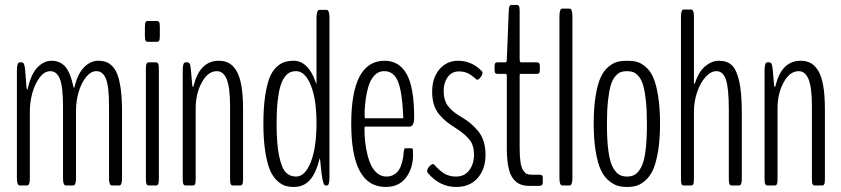

<svg xmlns="http://www.w3.org/2000/svg" viewBox="-20 -740 3354 766"><path d="M59.1 0Q47.4 0 47.4 -27.8V-457.5Q47.4 -491.2 58.1 -491.2H65.4Q71.8 -491.2 75 -485.8Q78.1 -480.5 80.1 -463.9L85.9 -389.2Q86.9 -382.8 88.9 -382.8Q90.3 -382.8 91.3 -389.6Q105 -446.8 130.4 -472.2Q155.8 -497.6 186 -497.6Q219.2 -497.6 240 -474.4Q260.7 -451.2 273.4 -392.1Q274.4 -389.2 274.9 -389.2Q276.4 -389.2 276.9 -392.1Q290 -446.8 315.9 -472.2Q341.8 -497.6 371.1 -497.6Q389.6 -497.6 403.3 -492.7Q417 -487.8 429.4 -474.6Q441.9 -461.4 449.7 -439.2Q457.5 -417 462.2 -381.1Q466.8 -345.2 466.8 -295.9V-27.8Q466.8 0 455.6 0H426.8Q415 0 415 -27.8V-316.9Q415 -394.5 402.8 -425.3Q390.6 -456.1 364.7 -456.1Q342.8 -456.1 323.7 -432.9Q304.7 -409.7 293.9 -373.5Q283.2 -337.4 283.2 -298.3V-27.8Q283.2 0 271.5 0H243.2Q231.4 0 231.4 -27.8V-314.9Q231.4 -393.6 219 -424.8Q206.5 -456.1 180.7 -456.1Q157.2 -456.1 138.2 -430.7Q119.1 -405.3 109.1 -369.1Q99.1 -333 99.1 -296.9V-27.8Q99.1 0 87.4 0Z M569.3 -573.2Q563.5 -573.2 560.8 -577.9Q558.1 -582.5 558.1 -597.2V-632.3Q558.1 -647 560.8 -651.6Q563.5 -656.2 569.3 -656.2H606.4Q612.3 -656.2 615 -651.6Q617.7 -647 617.7 -632.3V-597.2Q617.7 -582.5 615 -577.9Q612.3 -573.2 606.4 -573.2ZM573.2 0Q567.4 0 564.7 -5.4Q562 -10.7 562 -25.9V-465.3Q562 -480.5 564.7 -485.8Q567.4 -491.2 573.2 -491.2H602.5Q608.4 -491.2 611.1 -485.8Q613.8 -480.5 613.8 -465.3V-25.9Q613.8 -10.7 611.1 -5.4Q608.4 0 602.5 0Z M720.7 0Q714.8 0 711.9 -5.1Q709 -10.3 709 -24.9V-459.5Q709 -491.2 719.7 -491.2H726.6Q732.9 -491.2 736.1 -486.8Q739.3 -482.4 741.2 -465.8L747.1 -398.9Q748.5 -393.1 750.5 -393.1Q752 -393.1 752.9 -399.4Q777.8 -497.6 853 -497.6Q876 -497.6 892.8 -488.5Q909.7 -479.5 922.9 -458.3Q936 -437 942.9 -398.7Q949.7 -360.4 949.7 -305.2V-24.9Q949.7 -10.3 947 -5.1Q944.3 0 938.5 0H909.2Q903.3 0 900.6 -5.1Q897.9 -10.3 897.9 -24.9V-314.9Q897.9 -390.1 884.8 -423.1Q871.6 -456.1 845.2 -456.1Q809.6 -456.1 785.2 -411.4Q760.7 -366.7 760.7 -307.1V-24.9Q760.7 -10.3 758.1 -5.1Q755.4 0 749.5 0Z M1255.9 -109.4Q1240.7 -48.3 1215.8 -21.2Q1190.9 5.9 1152.8 5.9Q1133.8 5.9 1118.2 1.2Q1102.5 -3.4 1085.4 -19.3Q1068.4 -35.2 1057.1 -61.5Q1045.9 -87.9 1038.3 -135Q1030.8 -182.1 1030.8 -246.1Q1030.8 -309.1 1037.6 -355.2Q1044.4 -401.4 1054.9 -428.5Q1065.4 -455.6 1082 -471.4Q1098.6 -487.3 1115 -492.4Q1131.3 -497.6 1152.3 -497.6Q1180.2 -497.6 1202.6 -475.8Q1225.1 -454.1 1239.7 -411.1Q1239.7 -410.6 1240.7 -408.4Q1241.7 -406.2 1242.2 -405.3Q1242.7 -405.3 1242.7 -411.6V-668.9Q1242.7 -700.7 1254.9 -700.7H1282.7Q1294.4 -700.7 1294.4 -668.9V-32.7Q1294.4 0 1284.7 0H1278.8Q1271.5 0 1266.8 -23.7Q1262.2 -47.4 1259.8 -76.4Q1257.3 -105.5 1255.9 -109.4ZM1242.7 -247.1Q1242.7 -345.2 1219.7 -400.6Q1196.8 -456.1 1161.6 -456.1Q1147.5 -456.1 1136.7 -451.2Q1126 -446.3 1115.7 -432.6Q1105.5 -418.9 1098.6 -396.2Q1091.8 -373.5 1087.6 -335.9Q1083.5 -298.3 1083.5 -247.6Q1083.5 -166 1093.5 -117.9Q1103.5 -69.8 1119.9 -52.7Q1136.2 -35.6 1161.1 -35.6Q1197.3 -35.6 1220 -93.5Q1242.7 -151.4 1242.7 -247.1Z M1518.6 5.9Q1381.3 5.9 1381.3 -246.1Q1381.3 -497.6 1514.2 -497.6Q1572.8 -497.6 1602.5 -444.3Q1632.3 -391.1 1632.3 -271.5Q1632.3 -234.9 1613.8 -234.9H1437Q1434.1 -234.9 1434.1 -227.5Q1434.1 -200.2 1436.8 -174.8Q1439.5 -149.4 1445.8 -123.5Q1452.1 -97.7 1461.7 -78.6Q1471.2 -59.6 1486.6 -47.6Q1502 -35.6 1521.5 -35.6Q1538.6 -35.6 1551.3 -43.2Q1564 -50.8 1570.8 -60.8Q1577.6 -70.8 1582.3 -86.7Q1586.9 -102.5 1588.6 -113.5Q1590.3 -124.5 1591.3 -139.2Q1593.3 -148.4 1595.7 -148.4H1621.1Q1627 -148.4 1627.4 -142.1V-133.8Q1627.9 -125 1627.9 -123Q1627.9 -68.8 1599.9 -31.5Q1571.8 5.9 1518.6 5.9ZM1436 -268.1Q1436 -268.1 1588.4 -268.1Q1588.9 -268.1 1588.9 -272.5Q1585 -370.6 1568.4 -413.3Q1551.8 -456.1 1513.2 -456.1Q1498.5 -456.1 1486.8 -449.5Q1475.1 -442.9 1463.9 -426.3Q1452.6 -409.7 1445.1 -377Q1437.5 -344.2 1434.6 -296.9Q1434.6 -268.1 1436 -268.1Z M1917 -123Q1917 -65.4 1885.7 -29.8Q1854.5 5.9 1799.8 5.9Q1734.4 5.9 1687 -49.8Q1684.1 -53.7 1684.1 -57.6Q1684.1 -66.4 1692.9 -75.9Q1701.7 -85.4 1708 -85.4Q1710 -85.4 1711.4 -84Q1733.9 -58.6 1753.4 -47.1Q1772.9 -35.6 1799.3 -35.6Q1833.5 -35.6 1852.3 -61Q1871.1 -86.4 1871.1 -123.5Q1871.1 -160.2 1853.3 -182.6Q1835.4 -205.1 1798.8 -228.5Q1775.9 -243.2 1762.2 -253.9Q1748.5 -264.6 1733.4 -282.2Q1718.3 -299.8 1711.2 -322.5Q1704.1 -345.2 1704.1 -374.5Q1704.1 -428.7 1732.9 -463.1Q1761.7 -497.6 1808.1 -497.6Q1861.8 -497.6 1902.3 -456.1Q1904.8 -453.6 1904.8 -449.7Q1904.8 -441.4 1897.2 -431.6Q1889.6 -421.9 1883.8 -421.9Q1881.8 -421.9 1880.9 -422.9Q1862.8 -439.5 1847.4 -447.3Q1832 -455.1 1811 -455.1Q1782.2 -455.1 1766.1 -432.4Q1750 -409.7 1750 -377.4Q1750 -342.3 1765.1 -320.1Q1780.3 -297.9 1814 -277.3Q1837.9 -263.2 1853.3 -251Q1868.7 -238.8 1884.8 -220.5Q1900.9 -202.1 1908.9 -177.7Q1917 -153.3 1917 -123Z M2090.3 1.5Q2069.3 1.5 2054 -5.4Q2038.6 -12.2 2026.4 -28.3Q2014.2 -44.4 2008.1 -74.7Q2002 -105 2002 -148.9V-437Q2002 -445.3 1997.1 -445.3H1964.8Q1958.5 -445.3 1955.8 -448.5Q1953.1 -451.7 1953.1 -463.4V-472.7Q1953.1 -484.4 1955.8 -487.8Q1958.5 -491.2 1964.8 -491.2H1997.1Q2002 -491.2 2002 -504.4L2009.8 -696.3Q2010.3 -710.9 2012.7 -715.6Q2015.1 -720.2 2021 -720.2H2042Q2047.9 -720.2 2050.5 -715.6Q2053.2 -710.9 2053.2 -696.3V-504.4Q2053.2 -491.2 2058.6 -491.2H2122.1Q2128.4 -491.2 2131.1 -487.8Q2133.8 -484.4 2133.8 -472.7V-463.4Q2133.8 -451.7 2131.1 -448.5Q2128.4 -445.3 2122.1 -445.3H2058.6Q2055.2 -445.3 2054.2 -443.8Q2053.2 -442.4 2053.2 -437V-149.9Q2053.2 -115.2 2056.6 -93Q2060.1 -70.8 2067.1 -60.3Q2074.2 -49.8 2081.5 -46.4Q2088.9 -43 2099.6 -43H2131.8Q2145.5 -43 2145.5 -32.7V-11.7Q2145.5 1.5 2131.8 1.5Z M2223.1 0Q2211.9 0 2211.9 -30.8V-673.8Q2211.9 -705.6 2223.1 -705.6H2252.4Q2263.7 -705.6 2263.7 -673.8V-30.8Q2263.7 0 2252.4 0Z M2561 -246.1Q2561 -300.8 2556.6 -340.1Q2552.2 -379.4 2545.4 -401.6Q2538.6 -423.8 2527.3 -436.3Q2516.1 -448.7 2505.9 -452.4Q2495.6 -456.1 2481.4 -456.1Q2467.3 -456.1 2456.8 -452.4Q2446.3 -448.7 2435.1 -436Q2423.8 -423.3 2417 -401.1Q2410.2 -378.9 2405.8 -339.8Q2401.4 -300.8 2401.4 -246.1Q2401.4 -180.7 2407.2 -137.5Q2413.1 -94.2 2424.8 -72.8Q2436.5 -51.3 2449.7 -43.5Q2462.9 -35.6 2481.4 -35.6Q2500 -35.6 2512.9 -43.2Q2525.9 -50.8 2537.6 -72Q2549.3 -93.3 2555.2 -136.7Q2561 -180.2 2561 -246.1ZM2481.9 5.9Q2460.9 5.9 2444.1 1Q2427.2 -3.9 2408.4 -19.5Q2389.6 -35.2 2377.2 -61.8Q2364.7 -88.4 2356.7 -135.5Q2348.6 -182.6 2348.6 -246.1Q2348.6 -310.5 2356.4 -357.9Q2364.3 -405.3 2376.5 -431.6Q2388.7 -458 2407.2 -473.4Q2425.8 -488.8 2442.9 -493.2Q2460 -497.6 2481.9 -497.6Q2503.9 -497.6 2520.8 -493.2Q2537.6 -488.8 2555.9 -473.4Q2574.2 -458 2585.9 -431.6Q2597.7 -405.3 2605.5 -357.9Q2613.3 -310.5 2613.3 -246.1Q2613.3 -182.6 2605.2 -135.5Q2597.2 -88.4 2585 -62Q2572.8 -35.6 2554.4 -19.8Q2536.1 -3.9 2519.3 1Q2502.4 5.9 2481.9 5.9Z M2708 0Q2702.1 0 2699.5 -5.1Q2696.8 -10.3 2696.8 -24.9V-675.3Q2696.8 -702.1 2708 -702.1H2736.8Q2748.5 -702.1 2748.5 -675.3V-409.7Q2748.5 -405.8 2750 -405.8Q2752 -405.8 2752.4 -407.7Q2767.6 -454.6 2793.9 -476.1Q2820.3 -497.6 2848.1 -497.6Q2880.4 -497.6 2899.4 -480.2Q2918.5 -462.9 2929 -416.5Q2939.5 -370.1 2939.5 -288.6V-24.9Q2939.5 0 2928.2 0H2898.9Q2893.1 0 2890.4 -5.1Q2887.7 -10.3 2887.7 -24.9V-303.2Q2887.7 -385.3 2876.7 -420.7Q2865.7 -456.1 2837.9 -456.1Q2815.9 -456.1 2794.9 -432.9Q2773.9 -409.7 2761.2 -372.3Q2748.5 -335 2748.5 -295.4V-24.9Q2748.5 -10.3 2745.8 -5.1Q2743.2 0 2737.3 0Z M3042 0Q3036.1 0 3033.2 -5.1Q3030.3 -10.3 3030.3 -24.9V-459.5Q3030.3 -491.2 3041 -491.2H3047.9Q3054.2 -491.2 3057.4 -486.8Q3060.5 -482.4 3062.5 -465.8L3068.4 -398.9Q3069.8 -393.1 3071.8 -393.1Q3073.2 -393.1 3074.2 -399.4Q3099.1 -497.6 3174.3 -497.6Q3197.3 -497.6 3214.1 -488.5Q3231 -479.5 3244.1 -458.3Q3257.3 -437 3264.2 -398.7Q3271 -360.4 3271 -305.2V-24.9Q3271 -10.3 3268.3 -5.1Q3265.6 0 3259.8 0H3230.5Q3224.6 0 3221.9 -5.1Q3219.2 -10.3 3219.2 -24.9V-314.9Q3219.2 -390.1 3206.1 -423.1Q3192.9 -456.1 3166.5 -456.1Q3130.9 -456.1 3106.4 -411.4Q3082 -366.7 3082 -307.1V-24.9Q3082 -10.3 3079.3 -5.1Q3076.7 0 3070.8 0Z"/></svg>

Font: BenchNine Light
Style: Regular
Weight: 300
Version: Version 1 ; ttfautohint (v0.92.18-e454-dirty) -l 8 -r 50 -G 